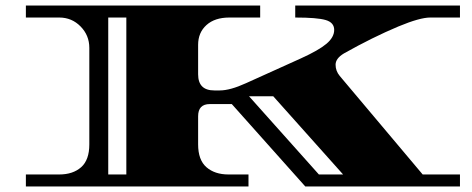

<svg xmlns="http://www.w3.org/2000/svg" viewBox="-20 -670 1695 690"><path d="M873 0H73V-43H193Q242 -43 271.5 -69Q301 -95 301 -151V-498Q301 -543 269.5 -575Q238 -607 193 -607H73V-650H915V-607H804Q752 -607 722 -580Q692 -553 692 -509V-403Q692 -345 750 -345H770Q807 -345 864 -371L1061 -460Q1125 -489 1153 -512.5Q1181 -536 1181 -562.5Q1181 -589 1150.5 -598Q1120 -607 1041 -607V-650H1633V-607H1526Q1489 -607 1412 -575Q1319 -536 1216 -478Q1186 -460 1186 -437.5Q1186 -415 1201 -397L1499 -43H1633V0H1077L813 -296H734Q692 -296 692 -252V-151Q692 -95 722 -69Q752 -43 801 -43H873ZM434 -43V-607H369V-43ZM1213 -43 962 -324H875L1126 -43Z"/></svg>

Font: Diplomata
Style: Regular
Weight: 400
Width: 7
Designer: Eduardo Rodriguez Tunni
Foundry: Eduardo Rodriguez Tunni
Version: Version 1.001